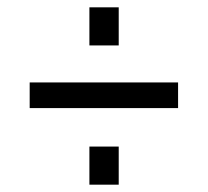

<svg xmlns="http://www.w3.org/2000/svg" viewBox="-20 -610 567 524"><path d="M304 -210V-106H224V-210ZM304 -590V-486H224V-590ZM61 -385H466V-315H61Z"/></svg>

Font: Pathway Extreme SemiCondensed Medium
Style: Regular
Weight: 500
Width: 4
Version: Version 1.001;gftools[0.9.26]